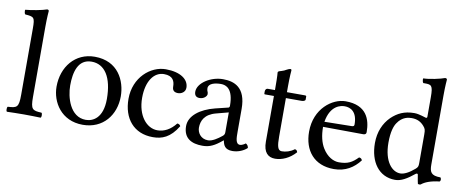

<svg xmlns="http://www.w3.org/2000/svg" viewBox="-63 -976 3013 1247"><g transform="rotate(10 1443.5 -353.0)"><path d="M94 -122C94 -39 82 -34 22 -31C18 -28 17 -21 17 -14C17 -7 18 -1 22 2C56 1 94 0 134 0C174 0 212 1 244 2C248 -1 249 -7 249 -14C249 -21 248 -28 244 -31C184 -34 172 -39 172 -122V-583C172 -648 176 -688 176 -688C176 -695 172 -698 164 -698C138 -688 64 -674 24 -671C23 -669 23 -666 23 -663C23 -655 25 -645 30 -641C88 -637 94 -634 94 -559Z M733 -224C733 -328 676 -449 523 -449C393 -449 311 -345 311 -215C311 -113 379 0 521 0C655 0 733 -102 733 -224ZM508 -414C594 -414 647 -336 647 -192C647 -66 582 -35 535 -35C431 -35 397 -161 397 -238C397 -325 418 -414 508 -414Z M1147 -101C1143 -110 1135 -115 1125 -115C1091 -71 1049 -49 1005 -49C933 -49 871 -123 871 -240C871 -350 919 -416 985 -416C1045 -416 1057 -381 1057 -346C1057 -319 1073 -310 1095 -310C1115 -310 1143 -323 1143 -354C1143 -409 1087 -449 991 -449C891 -449 785 -360 785 -218C785 -89 857 0 983 0C1043 0 1097 -19 1147 -101Z M1442 -244V-112C1442 -99 1436 -92 1428 -86C1402 -65 1368 -42 1340 -42C1290 -42 1268 -82 1268 -113C1268 -158 1288 -204 1362 -223ZM1278 -375C1278 -407 1322 -417 1360 -417C1394 -417 1442 -400 1442 -287C1442 -280 1438 -276 1436 -275L1350 -254C1254 -230 1184 -177 1184 -109C1184 -27 1240 -1 1310 -1C1345 -1 1376 -9 1420 -43L1440 -59H1442C1448 -28 1458 -1 1508 -1C1547 -1 1583 -18 1604 -38C1602 -50 1598 -58 1586 -65C1579 -59 1562 -49 1550 -49C1520 -49 1520 -88 1520 -134V-281C1520 -423 1442 -450 1368 -450C1286 -450 1204 -396 1204 -339C1204 -315 1216 -303 1238 -303C1268 -303 1286 -324 1286 -337C1286 -355 1278 -353 1278 -375Z M1666 -439C1652 -439 1648 -427 1648 -419V-406C1648 -401 1649 -400 1653 -400H1712V-99C1712 -28 1743 0 1789 0C1835 0 1885 -22 1924 -66C1922 -76 1916 -83 1906 -83C1880 -63 1850 -55 1824 -55C1797 -55 1791 -85 1791 -147V-400H1895C1905 -400 1919 -404 1919 -413V-433C1919 -437 1916 -439 1911 -439H1791V-478C1791 -543 1795 -583 1795 -583C1795 -589 1792 -591 1787 -591C1783 -591 1774 -588 1765 -583C1754 -576 1744 -572 1731 -568C1719 -565 1709 -562 1709 -555C1709 -543 1712 -550 1712 -439Z M2064 -292C2083 -405 2153 -414 2177 -414C2215 -414 2260 -393 2260 -309C2260 -300 2256 -295 2245 -295ZM2177 0C2253 0 2307 -35 2347 -87C2344 -97 2338 -102 2326 -103C2289 -65 2260 -49 2202 -49C2166 -49 2124 -70 2093 -121C2073 -154 2061 -200 2061 -258L2327 -256C2339 -256 2346 -262 2346 -273C2346 -357 2316 -447 2177 -447C2090 -447 1977 -364 1977 -212C1977 -87 2047 0 2177 0Z M2717 -134C2717 -115 2715 -107 2701 -95C2664 -63 2632 -47 2607 -47C2553 -47 2497 -106 2497 -231C2497 -303 2511 -343 2526 -364C2557 -411 2599 -414 2619 -414C2655 -414 2680 -401 2700 -378C2714 -362 2717 -355 2717 -324ZM2707 -62C2712 -66 2721 -66 2721 -59C2724 -34 2732 0 2732 0C2736 2 2739 2 2742 2C2745 2 2748 2 2751 0C2773 -18 2808 -33 2869 -40C2872 -43 2874 -48 2874 -53C2874 -58 2872 -64 2869 -67C2805 -67 2796 -91 2796 -140V-593C2796 -658 2800 -698 2800 -698C2800 -705 2796 -708 2787 -708C2762 -698 2687 -681 2647 -681C2647 -679 2646 -676 2646 -673C2646 -665 2649 -655 2653 -651H2660C2706 -651 2717 -649 2717 -569V-441C2717 -434 2715 -432 2708 -432C2704 -432 2663 -449 2630 -449C2564 -449 2520 -427 2480 -389C2437 -346 2411 -287 2411 -213C2411 -90 2473 0 2581 0C2620 0 2658 -22 2707 -62Z"/></g></svg>

Font: Ponomar Unicode
Style: Regular
Weight: 400
Version: 1.3